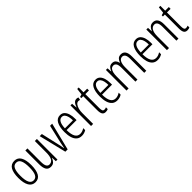

<svg xmlns="http://www.w3.org/2000/svg" viewBox="353 -2077 3507 3507"><g transform="rotate(-45 2106.5 -323.5)"><path d="M380 -267Q380 -134 339 -62Q298 10 213 10Q129 10 86.5 -62.5Q44 -135 44 -268Q44 -401 85 -471.5Q126 -542 213 -542Q298 -542 339 -470.5Q380 -399 380 -267ZM99 -268Q99 -155 126.5 -96.5Q154 -38 213 -38Q271 -38 298.5 -94.5Q326 -151 326 -267Q326 -376 300 -435Q274 -494 213 -494Q152 -494 125.5 -436.5Q99 -379 99 -268Z M788 -532V0H746L741 -92H737Q723 -50 693.5 -20Q664 10 613 10Q547 10 518.5 -37.5Q490 -85 490 -173V-532H544V-185Q544 -109 563.5 -74Q583 -39 622 -39Q678 -39 706.5 -88Q735 -137 735 -240V-532Z M991 0 861 -532H916L995 -185Q1002 -156 1008 -126Q1014 -96 1019 -64H1023Q1030 -112 1045 -175L1128 -532H1183L1051 0Z M1393 -542Q1447 -542 1480 -509Q1513 -476 1528.5 -422Q1544 -368 1544 -305V-263H1286Q1287 -37 1416 -37Q1472 -37 1526 -74V-23Q1501 -7 1472.5 1.5Q1444 10 1412 10Q1349 10 1309.5 -24.5Q1270 -59 1251.5 -121Q1233 -183 1233 -265Q1233 -395 1273 -468.5Q1313 -542 1393 -542ZM1393 -496Q1346 -496 1318.5 -449.5Q1291 -403 1287 -307H1494Q1494 -358 1484 -401Q1474 -444 1451.5 -470Q1429 -496 1393 -496Z M1816 -541Q1826 -541 1838 -539Q1850 -537 1861 -532L1851 -478Q1844 -481 1833.5 -483.5Q1823 -486 1813 -486Q1780 -486 1756.5 -456Q1733 -426 1720.5 -378.5Q1708 -331 1709 -279V0H1655V-532H1697L1705 -427H1708Q1718 -456 1732 -482Q1746 -508 1766.5 -524.5Q1787 -541 1816 -541Z M2042 -38Q2054 -38 2066.5 -41Q2079 -44 2089 -49V-3Q2076 3 2061 6.5Q2046 10 2028 10Q1979 10 1959 -23.5Q1939 -57 1939 -123V-486H1889V-517L1940 -532L1955 -657H1993V-532H2087V-486H1993V-126Q1993 -81 2002.5 -59.5Q2012 -38 2042 -38Z M2309 -542Q2363 -542 2396 -509Q2429 -476 2444.5 -422Q2460 -368 2460 -305V-263H2202Q2203 -37 2332 -37Q2388 -37 2442 -74V-23Q2417 -7 2388.5 1.5Q2360 10 2328 10Q2265 10 2225.5 -24.5Q2186 -59 2167.5 -121Q2149 -183 2149 -265Q2149 -395 2189 -468.5Q2229 -542 2309 -542ZM2309 -496Q2262 -496 2234.5 -449.5Q2207 -403 2203 -307H2410Q2410 -358 2400 -401Q2390 -444 2367.5 -470Q2345 -496 2309 -496Z M2964 -542Q3022 -542 3052 -499.5Q3082 -457 3082 -367V0H3029V-359Q3029 -432 3008 -463Q2987 -494 2952 -494Q2904 -494 2879 -447.5Q2854 -401 2854 -319V0H2801V-352Q2801 -433 2780 -463.5Q2759 -494 2725 -494Q2687 -494 2665 -468.5Q2643 -443 2634 -401Q2625 -359 2625 -309V0H2571V-532H2613L2619 -446H2623Q2636 -484 2662.5 -513Q2689 -542 2737 -542Q2785 -542 2810 -513.5Q2835 -485 2842 -446H2847Q2863 -491 2890 -516.5Q2917 -542 2964 -542Z M3353 -542Q3407 -542 3440 -509Q3473 -476 3488.5 -422Q3504 -368 3504 -305V-263H3246Q3247 -37 3376 -37Q3432 -37 3486 -74V-23Q3461 -7 3432.5 1.5Q3404 10 3372 10Q3309 10 3269.5 -24.5Q3230 -59 3211.5 -121Q3193 -183 3193 -265Q3193 -395 3233 -468.5Q3273 -542 3353 -542ZM3353 -496Q3306 -496 3278.5 -449.5Q3251 -403 3247 -307H3454Q3454 -358 3444 -401Q3434 -444 3411.5 -470Q3389 -496 3353 -496Z M3791 -542Q3850 -542 3881.5 -500Q3913 -458 3913 -370V0H3860V-357Q3860 -428 3840 -461Q3820 -494 3782 -494Q3729 -494 3699 -445.5Q3669 -397 3669 -295V0H3615V-532H3658L3663 -440H3666Q3680 -482 3710.5 -512Q3741 -542 3791 -542Z M4151 -38Q4163 -38 4175.5 -41Q4188 -44 4198 -49V-3Q4185 3 4170 6.5Q4155 10 4137 10Q4088 10 4068 -23.5Q4048 -57 4048 -123V-486H3998V-517L4049 -532L4064 -657H4102V-532H4196V-486H4102V-126Q4102 -81 4111.5 -59.5Q4121 -38 4151 -38Z"/></g></svg>

Font: Noto Sans ExtraCondensed Light
Style: Regular
Weight: 300
Width: 2
Designer: Monotype Design Team
Foundry: Monotype Imaging Inc.
Version: Version 2.013; ttfautohint (v1.8.4.7-5d5b)